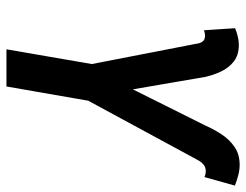

<svg xmlns="http://www.w3.org/2000/svg" viewBox="-104 -659 763 595"><g transform="rotate(90 277.5 -361.5)"><path d="M307.1 -339.4 248 0H132.8L191.4 -339.4ZM242.7 -363.3 368.2 -614.7Q380.4 -642.6 396.7 -667.2Q413.1 -691.9 436.3 -707.5Q459.5 -723.1 493.2 -722.7Q509.3 -722.2 524.4 -718Q539.6 -713.9 555.2 -708L528.8 -613.8Q523.9 -615.7 519.3 -616.7Q514.6 -617.7 509.8 -617.7Q498 -617.2 490.7 -611.3Q483.4 -605.5 478.5 -597.2Q473.6 -588.9 468.8 -579.6L286.6 -243.2L208 -243.7ZM218.3 -616.2 264.2 -349.1 256.3 -243.7 182.6 -243.2 117.2 -580.1Q116.2 -587.9 114.3 -595.7Q112.3 -603.5 107.9 -608.9Q103.5 -614.3 93.3 -615.2Q88.4 -615.7 83.5 -614.7Q78.6 -613.8 73.7 -612.3L67.4 -708.5Q80.1 -713.9 93.3 -717Q106.4 -720.2 120.1 -720.2Q150.9 -719.7 170.2 -704.8Q189.5 -689.9 200.9 -666.3Q212.4 -642.6 218.3 -616.2Z"/></g></svg>

Font: Roboto Condensed Medium
Style: Italic
Weight: 500
Italic angle: -12°
Designer: Christian Robertson
Foundry: Google
Version: Version 3.0; 2020